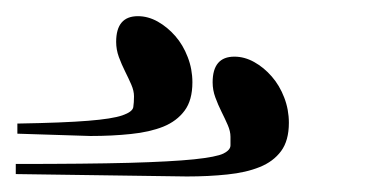

<svg xmlns="http://www.w3.org/2000/svg" viewBox="-53 -699 458 241"><path d="M-33.2 -493.2Q55.7 -493.2 108.9 -494.6Q162.1 -496.1 190.4 -499Q218.8 -502 227.5 -506.3Q236.3 -510.7 236.3 -516.6V-527.3Q236.3 -534.2 232.9 -542Q229.5 -549.8 225.1 -558.6Q220.7 -567.4 217.3 -576.7Q213.9 -585.9 213.9 -595.7Q213.9 -627.9 241.2 -627.9Q253.9 -627.9 266.1 -621.1Q278.3 -614.3 288.1 -603Q297.9 -591.8 303.7 -576.7Q309.6 -561.5 309.6 -544.9Q309.6 -522.5 299.8 -509.3Q290 -496.1 272.9 -489.3Q255.9 -482.4 232.4 -480Q209 -477.5 181.6 -477.5L-33.2 -480.5ZM-31.2 -543.9Q27.3 -544.9 57.6 -547.4Q87.9 -549.8 100.6 -554.2Q113.3 -558.6 114.3 -564.5Q115.2 -570.3 115.2 -578.1Q115.2 -585 111.8 -592.8Q108.4 -600.6 104 -609.4Q99.6 -618.2 96.2 -627.4Q92.8 -636.7 92.8 -646.5Q92.8 -678.7 120.1 -678.7Q132.8 -678.7 145 -671.9Q157.2 -665 167 -653.8Q176.8 -642.6 182.6 -627.4Q188.5 -612.3 188.5 -595.7Q188.5 -573.2 178.7 -560.1Q168.9 -546.9 151.9 -540Q134.8 -533.2 111.3 -530.8Q87.9 -528.3 60.5 -528.3L-31.2 -531.2Z"/></svg>

Font: Shorif Bongobondhu ANSI V2
Style: Regular
Weight: 400
Designer: Shorif Uddin Shishir, Shorif art & Design, e-mail : shorifart@gmail.com, facebook : Shorif2001
Foundry: Lipighor Font Foundry
Version: Designed By Shorif Uddin Shishir | Build By Niladri Shekhar 